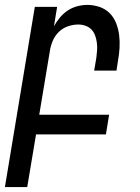

<svg xmlns="http://www.w3.org/2000/svg" viewBox="-50 -548 570 783"><path d="M-30 215 92 -520H183L170 -441Q180 -459 194 -476Q208 -493 226 -505Q244 -517 265 -522.5Q286 -528 306 -528Q332 -528 356.5 -519.5Q381 -511 398 -493.5Q415 -476 424 -452.5Q433 -429 436 -404Q439 -379 437.5 -352.5Q436 -326 431 -299L425 -260H334L343 -313Q345 -328 346 -343.5Q347 -359 345 -374Q343 -389 338 -403Q333 -417 323 -427.5Q313 -438 298.5 -443Q284 -448 269 -448Q248 -448 226.5 -440.5Q205 -433 189 -417Q173 -401 164.5 -380Q156 -359 153 -338L110 -80H395L382 0H97L61 215Z"/></svg>

Font: Iosevka Medium Oblique
Style: Regular
Weight: 500
Italic angle: -9°
Monospace: yes
Designer: Belleve Invis
Foundry: Belleve Invis
Version: Version 32.5.0; ttfautohint (v1.8.4)